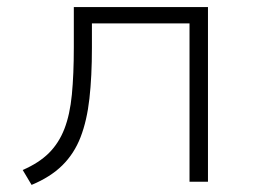

<svg xmlns="http://www.w3.org/2000/svg" viewBox="-20 -512 722 541"><path d="M69 9 44 -33Q90 -53 118 -81Q146 -109 161.5 -149Q177 -189 182.5 -245.5Q188 -302 188 -379V-492H566V0H514V-446H239V-377Q239 -297 232 -234.5Q225 -172 207 -125.5Q189 -79 155.5 -46Q122 -13 69 9Z"/></svg>

Font: Nunito Sans 7pt SemiExpanded ExtraLight
Style: Regular
Weight: 250
Width: 6
Designer: Vernon Adams
Foundry: Vernon Adams
Version: Version 3.101;gftools[0.9.27]